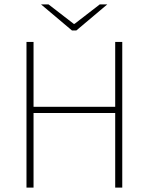

<svg xmlns="http://www.w3.org/2000/svg" viewBox="-20 -850 674 870"><path d="M100 0V-660H132V-366H502V-660H534V0H502V-338H132V0ZM306 -712 166 -830H200L314 -742H318L432 -830H466L326 -712Z"/></svg>

Font: SourceSans3VF
Style: Regular
Weight: 200
Designer: Paul D. Hunt
Foundry: Adobe
Version: Version 3.052;hotconv 1.1.0;makeotfexe 2.6.0